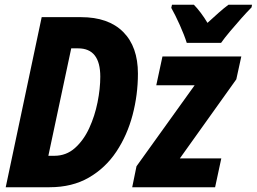

<svg xmlns="http://www.w3.org/2000/svg" viewBox="-20 -786 1078 806"><path d="M4 0 155 -714H320Q435 -714 497 -652Q559 -590 559 -477Q559 -388 536.5 -303Q514 -218 468.5 -149.5Q423 -81 353 -40.5Q283 0 188 0ZM208 -132Q258 -132 294.5 -164.5Q331 -197 354.5 -248Q378 -299 389.5 -356.5Q401 -414 401 -464Q401 -583 308 -583H279L183 -132ZM535 0 553 -88 797 -428H636L662 -549H993L972 -453L735 -121H909L883 0ZM764 -606Q754 -638 735 -680.5Q716 -723 699 -753L702 -766H794Q807 -753 822.5 -732.5Q838 -712 851 -690Q876 -713 898 -732.5Q920 -752 939 -766H1038L1036 -755Q1018 -737 993.5 -709.5Q969 -682 945.5 -654Q922 -626 908 -606Z"/></svg>

Font: Noto Sans Condensed ExtraBold
Style: Italic
Weight: 800
Width: 3
Italic angle: -12°
Designer: Monotype Design Team
Foundry: Monotype Imaging Inc.
Version: Version 2.013; ttfautohint (v1.8.4.7-5d5b)